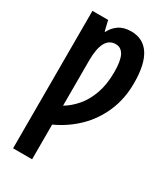

<svg xmlns="http://www.w3.org/2000/svg" viewBox="-233 -819 996 1154"><g transform="rotate(30 265.0 -242.0)"><path d="M59 240V-714H168L185 -643H189Q206 -678 239 -701Q272 -724 324 -724Q407 -724 450 -658.5Q493 -593 493 -463Q493 -353 454 -263Q415 -173 347 -107Q279 -41 191 -1V240ZM191 -132Q235 -158 273 -202Q311 -246 334 -310.5Q357 -375 357 -460Q357 -539 338 -575Q319 -611 281 -611Q191 -611 191 -444Z"/></g></svg>

Font: Noto Sans Mono Condensed
Style: Bold
Weight: 700
Width: 3
Designer: Monotype Design Team
Foundry: Monotype Imaging Inc.
Version: Version 2.014